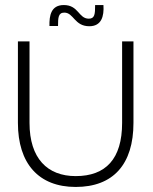

<svg xmlns="http://www.w3.org/2000/svg" viewBox="-20 -727 607 761"><path d="M280 14C429 14 509 -76 509 -240V-563H464V-240C464 -97 399 -29 280 -29C168 -29 97 -99 97 -240V-563H51V-240C51 -79 133 14 280 14ZM334 -623C382 -623 393 -662 390 -707H357C357 -672 356 -653 332 -653C291 -653 292 -707 233 -707C182 -707 175 -665 176 -624H210C210 -657 211 -677 235 -677C272 -677 275 -623 334 -623Z"/></svg>

Font: OSH Darker Grotesque
Style: Regular
Weight: 400
Designer: Gabriel Lam
Foundry: TypeRant
Version: Version 1.000;Glyphs 3.1.1 (3148)